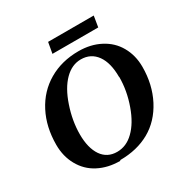

<svg xmlns="http://www.w3.org/2000/svg" viewBox="-181 -949 1084 1115"><g transform="rotate(-30 361.0 -391.0)"><path d="M547 -412 546 -413Q546 -507 509 -559Q471 -612 404 -612Q344 -612 295 -563Q245 -513 214 -421Q182 -327 182 -237Q182 -146 218 -93Q254 -41 320 -41Q382 -41 431 -89Q482 -138 514 -228Q547 -320 547 -412ZM311 9 308 13Q227 13 164 -20Q102 -52 67 -115Q33 -176 33 -253Q33 -372 81 -465Q129 -558 216 -609Q303 -660 416 -660Q497 -660 560 -627Q624 -594 658 -534Q693 -473 693 -396Q693 -278 644 -183Q594 -87 509 -39Q424 9 311 9ZM278 -722 291 -795H597L585 -722Z"/></g></svg>

Font: Libra Serif Modern
Style: Bold Italic
Weight: 700
Italic angle: -12°
Designer: Stefan Peev, Context Ltd
Foundry: Stefan Peev, Context Ltd
Version: Version 1.000